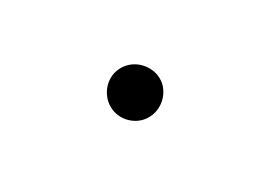

<svg xmlns="http://www.w3.org/2000/svg" viewBox="-23 -884 575 428"><g transform="rotate(-30 264.0 -670.0)"><path d="M343.5 -669Q343.5 -656 338.2 -644.8Q333 -633.5 324.2 -625Q315.5 -616.5 304 -611.5Q292.5 -606.5 279.5 -606.5Q266.5 -606.5 255.2 -611.5Q244 -616.5 235.5 -625Q227 -633.5 222 -644.8Q217 -656 217 -669Q217 -682 222 -693.8Q227 -705.5 235.5 -714.2Q244 -723 255.2 -728Q266.5 -733 279.5 -733Q292.5 -733 304 -728Q315.5 -723 324.2 -714.2Q333 -705.5 338.2 -693.8Q343.5 -682 343.5 -669Z"/></g></svg>

Font: Lato
Style: Regular
Weight: 400
Designer: Lukasz Dziedzic with Adam Twardoch and Botio Nikoltchev
Foundry: tyPoland Lukasz Dziedzic
Version: Version 2.015; 2015-08-06; http://www.latofonts.com/